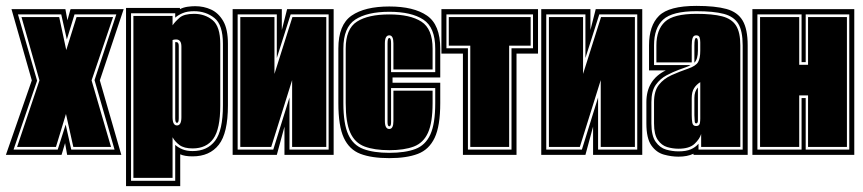

<svg xmlns="http://www.w3.org/2000/svg" viewBox="-22 -526 2930 652"><path d="M-2 0 86 -253 17 -495H200L207 -457Q214 -482 215.5 -488Q217 -494 218 -495H398L317 -253L390 0H206L199 -40L187 0ZM24 -18H174L201 -103L220 -18H367L299 -254L373 -477H231L205 -392L186 -477H39L104 -252ZM36 -27 112 -253 51 -468H179L203 -356L238 -468H362L289 -253L355 -27H227L202 -139L168 -27Z M406 106V-499H589V-495Q601 -501 614.5 -503Q628 -505 641 -505Q670 -505 695 -493.5Q720 -482 736 -454.5Q752 -427 752 -377V-168Q752 -74 721 -34.5Q690 5 632 5Q605 5 590 -2V106ZM423 88H573V-34Q583 -25 597.5 -19Q612 -13 632 -13Q682 -13 708.5 -48Q735 -83 735 -168V-377Q735 -442 706 -465Q677 -488 637 -488Q614 -488 598.5 -481.5Q583 -475 573 -466V-481H423ZM431 78V-472H564V-440Q573 -453 588 -466Q603 -479 637 -479Q674 -479 700 -457.5Q726 -436 726 -377V-168Q726 -88 702.5 -55Q679 -22 632 -22Q603 -22 587.5 -33.5Q572 -45 564 -60V78ZM579 -100Q594 -100 594 -128V-368Q594 -392 576 -392Q568 -392 564 -390V-128Q564 -100 579 -100ZM579 -109Q573 -109 573 -124V-383H577Q585 -383 585 -370V-124Q585 -109 579 -109Z M768 0V-495H935V-424L953 -495H1111V0H944V-96L918 0ZM785 -18H906L961 -195V-18H1094V-477H965L918 -329V-477H785ZM794 -27V-468H910V-275L971 -468H1086V-27H970V-254L899 -27Z M1300 11Q1240 11 1202 -3.5Q1164 -18 1145.5 -58Q1127 -98 1127 -176V-361Q1127 -442 1172 -473Q1217 -504 1300 -504Q1383 -504 1428 -473Q1473 -442 1473 -361V-263H1311V-245H1473V-176Q1473 -98 1454 -58Q1435 -18 1397 -3.5Q1359 11 1300 11ZM1300 -7Q1354 -7 1388.5 -20Q1423 -33 1439.5 -69.5Q1456 -106 1456 -176V-227H1306V-111Q1306 -97 1300 -97Q1294 -97 1294 -111V-379Q1294 -397 1300 -397Q1306 -397 1306 -379V-281H1456V-361Q1456 -433 1415.5 -459.5Q1375 -486 1300 -486Q1225 -486 1184.5 -459.5Q1144 -433 1144 -361V-176Q1144 -106 1160.5 -69.5Q1177 -33 1212 -20Q1247 -7 1300 -7ZM1300 -16Q1249 -16 1216 -28.5Q1183 -41 1167.5 -75.5Q1152 -110 1152 -176V-361Q1152 -428 1190 -452.5Q1228 -477 1300 -477Q1371 -477 1409 -452.5Q1447 -428 1447 -361V-290H1314V-379Q1314 -406 1300 -406Q1285 -406 1285 -379V-115Q1285 -88 1300 -88Q1314 -88 1314 -115V-218H1447V-176Q1447 -110 1431.5 -75.5Q1416 -41 1383.5 -28.5Q1351 -16 1300 -16Z M1550 0V-344H1477V-495H1805V-344H1732V0ZM1567 -18H1715V-362H1788V-477H1494V-362H1567ZM1575 -27V-371H1502V-468H1780V-371H1707V-27Z M1816 0V-495H1983V-424L2001 -495H2159V0H1992V-96L1966 0ZM1833 -18H1954L2009 -195V-18H2142V-477H2013L1966 -329V-477H1833ZM1842 -27V-468H1958V-275L2019 -468H2134V-27H2018V-254L1947 -27Z M2282 6Q2258 6 2232.5 -1Q2207 -8 2190 -32Q2173 -56 2173 -107V-179Q2173 -255 2239 -287H2182V-372Q2182 -439 2216 -472.5Q2250 -506 2343 -506Q2407 -506 2445 -495.5Q2483 -485 2500 -456Q2517 -427 2517 -372V0H2333V-4Q2312 6 2282 6ZM2282 -12Q2308 -12 2324 -19Q2340 -26 2350 -38V-18H2500V-372Q2500 -421 2485 -445.5Q2470 -470 2435.5 -479Q2401 -488 2343 -488Q2261 -488 2230 -459.5Q2199 -431 2199 -372V-305H2323Q2317 -301 2306.5 -297.5Q2296 -294 2283 -289Q2264 -282 2242 -270.5Q2220 -259 2205 -238Q2190 -217 2190 -179V-107Q2190 -65 2204.5 -44.5Q2219 -24 2240 -18Q2261 -12 2282 -12ZM2282 -21Q2263 -21 2244 -26.5Q2225 -32 2212 -50.5Q2199 -69 2199 -107V-179Q2199 -217 2215.5 -238Q2232 -259 2259 -271Q2286 -283 2315 -293Q2341 -302 2348.5 -315Q2356 -328 2356 -354V-382Q2356 -393 2353.5 -399.5Q2351 -406 2342 -406Q2333 -406 2330 -397Q2327 -388 2327 -371V-314H2207V-372Q2207 -425 2236 -452Q2265 -479 2343 -479Q2398 -479 2430.5 -470.5Q2463 -462 2477.5 -439Q2492 -416 2492 -372V-27H2359V-71Q2354 -54 2336.5 -37.5Q2319 -21 2282 -21ZM2336 -313V-371Q2336 -397 2342 -397Q2348 -397 2348 -382V-354Q2348 -325 2336 -313ZM2342 -98Q2354 -98 2355 -110Q2356 -116 2356 -123.5Q2356 -131 2356 -141V-247Q2343 -239 2335 -226.5Q2327 -214 2327 -193V-135Q2327 -120 2329 -109Q2331 -98 2342 -98ZM2342 -107Q2337 -107 2337 -116L2336 -135V-193Q2336 -216 2348 -229V-117Q2348 -107 2342 -107Z M2533 0V-495H2879V0ZM2550 -18H2700V-193H2714V-18H2862V-477H2714V-315H2700V-477H2550ZM2559 -27V-468H2692V-306H2722V-468H2854V-27H2722V-202H2692V-27Z"/></svg>

Font: Alumni Sans Collegiate One
Style: Regular
Weight: 400
Designer: Robert E. Leuschke
Foundry: Robert E. Leuschke
Version: Version 1.100